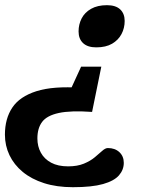

<svg xmlns="http://www.w3.org/2000/svg" viewBox="-36 -524 650 760"><path d="M345 -336.5Q311 -336.5 293 -353.2Q275 -370 275 -399.5Q275 -427.5 287.2 -451.2Q299.5 -475 324.8 -489.2Q350 -503.5 387.5 -503.5Q422 -503.5 439.8 -486.8Q457.5 -470 457.5 -441Q457.5 -413 445 -389.2Q432.5 -365.5 407.8 -351Q383 -336.5 345 -336.5ZM252.5 217Q188.5 217 138.5 201Q88.5 185 54 156.5Q19.5 128 1.5 90.2Q-16.5 52.5 -16.5 9Q-16.5 -54.5 12.8 -98.2Q42 -142 108.2 -163Q174.5 -184 285 -176.5L223.5 -126L285 -260H365L328.5 -81Q244 -87 196.8 -76.8Q149.5 -66.5 130.8 -41.5Q112 -16.5 112 24Q112 55.5 125.8 80.5Q139.5 105.5 166.5 120Q193.5 134.5 233.5 134.5Q270 134.5 296 123.8Q322 113 339.2 98.5Q356.5 84 368.8 73Q381 62 391 62Q419 62 436.5 78.2Q454 94.5 454 120.5Q454 148 435 170Q416 192 372 204.5Q328 217 252.5 217Z"/></svg>

Font: Newsreader 9pt SemiBold
Style: Italic
Weight: 600
Italic angle: -17°
Designer: Hugues Gentile
Foundry: Production Type
Version: Version 1.003